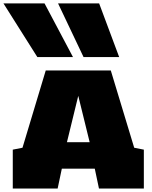

<svg xmlns="http://www.w3.org/2000/svg" viewBox="-49 -1098 883 1118"><path d="M289.1 -1078.1H528.3L645 -765.6H437.5ZM-28.8 -1078.1H210.4L376 -765.6H168.5ZM527.3 0 502.9 -115.7H311L286.6 0H25.4V-226.6L82 -237.8L217.3 -687.5H596.2L732.4 -237.8L788.6 -226.6V0ZM340.8 -270H473.1L406.7 -540Z"/></svg>

Font: Holtwood One SC
Style: Regular
Weight: 400
Version: Version 1.000